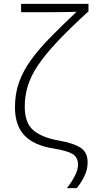

<svg xmlns="http://www.w3.org/2000/svg" viewBox="-20 -780 507 996"><path d="M434.6 63Q434.6 98.6 418.9 131.6Q403.3 164.6 378.4 195.8H327.1Q353 163.1 369.4 130.1Q385.7 97.2 384.8 71.8Q383.3 35.6 356.7 19Q330.1 2.4 257.3 -9.8Q155.3 -25.9 106.4 -77.9Q57.6 -129.9 57.6 -224.1Q57.6 -294.4 78.9 -353.5Q100.1 -412.6 140.9 -469Q181.6 -525.4 241 -585.9Q300.3 -646.5 377 -718.8Q356 -718.3 322.3 -717.5Q288.6 -716.8 251.5 -716.8H89.4V-759.8H439V-721.2Q342.8 -633.3 278.8 -565.4Q214.8 -497.6 177.5 -441.9Q140.1 -386.2 124.3 -334.5Q108.4 -282.7 108.4 -226.6Q108.4 -142.1 153.3 -104Q198.2 -65.9 288.1 -50.3Q360.8 -37.6 397.7 -13.9Q434.6 9.8 434.6 63Z"/></svg>

Font: Open Sans Light
Style: Regular
Weight: 300
Designer: Monotype Design Team
Foundry: Monotype Imaging Inc.
Version: Version 3.000; ttfautohint (v1.8.4)